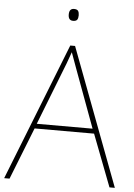

<svg xmlns="http://www.w3.org/2000/svg" viewBox="-60 -952 697 997"><g transform="rotate(5 288.5 -453.5)"><path d="M445 -271H135L28 0H0L282 -716H307L577 0H549ZM325 -594 293 -682 271 -621 260 -593 144 -296H435ZM312 -876Q312 -861 306.5 -853Q301 -845 285 -845Q260 -845 260 -876Q260 -907 285 -907Q301 -907 306.5 -899Q312 -891 312 -876Z"/></g></svg>

Font: Noto Sans UI Thin
Style: Regular
Weight: 250
Designer: Monotype Design Team
Foundry: Monotype Imaging Inc.
Version: Version 1.001